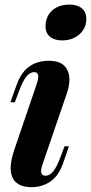

<svg xmlns="http://www.w3.org/2000/svg" viewBox="-20 -793 393 828"><path d="M278.8 -773.4Q314 -773.4 333.3 -756.8Q352.5 -740.2 352.5 -710.9Q352.5 -684.6 338.6 -663.3Q324.7 -642.1 301 -630.4Q277.3 -618.7 249 -618.7Q214.4 -618.7 195.3 -634.8Q176.3 -650.9 176.3 -679.2Q176.3 -708.5 189.7 -729.7Q203.1 -751 226.6 -762.2Q250 -773.4 278.8 -773.4ZM145 -461.9Q145 -481.9 127.9 -481.9Q109.4 -481.9 94.2 -463.6Q79.1 -445.3 63.5 -403.3L43.9 -352.1H24.9L52.2 -428.2Q88.4 -530.8 190.9 -530.8Q237.3 -530.8 258.3 -508.3Q279.3 -485.8 279.3 -449.7Q279.3 -423.3 268.6 -391.1L163.6 -85Q157.2 -67.4 157.2 -55.7Q157.2 -35.2 177.2 -35.2Q192.9 -35.2 208 -52.2Q223.1 -69.3 240.2 -113.8L258.3 -162.1H277.3L252 -88.9Q231.9 -32.7 196 -9.3Q160.2 14.2 116.7 14.2Q71.3 14.2 48.6 -7.1Q25.9 -28.3 25.9 -68.4Q25.9 -99.6 41 -145L138.7 -432.1Q145 -449.7 145 -461.9Z"/></svg>

Font: TypoPRO Playfair Display
Style: Bold Italic
Weight: 700
Italic angle: -14.9847°
Designer: Claus Eggers Sørensen
Foundry: Claus Eggers Sørensen
Version: Version 1.004;PS 001.004;hotconv 1.0.70;makeotf.lib2.5.58329